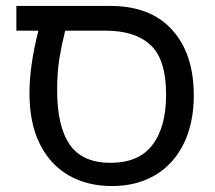

<svg xmlns="http://www.w3.org/2000/svg" viewBox="-20 -612 721 645"><path d="M79 -299Q79 -391 109 -509H35V-592H351Q486 -592 558.5 -511.5Q631 -431 631 -292Q631 -198 597 -129Q563 -60 501 -23.5Q439 13 356 13Q274 13 211.5 -22.5Q149 -58 114 -128Q79 -198 79 -299ZM538 -294Q538 -412 486 -460.5Q434 -509 335 -509H199Q187 -461 179.5 -415.5Q172 -370 172 -308Q172 -187 214.5 -126Q257 -65 351 -65Q446 -65 492 -125Q538 -185 538 -294Z"/></svg>

Font: Noto Sans Hebrew
Style: Regular
Weight: 400
Designer: Monotype Design Team
Foundry: Monotype Imaging Inc.
Version: Version 1.000